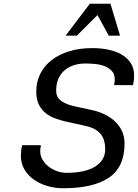

<svg xmlns="http://www.w3.org/2000/svg" viewBox="-20 -990 734 1022"><path d="M198 -217Q196 -208 195 -199.5Q194 -191 194 -185Q194 -161 206.5 -140Q219 -119 238.5 -103.5Q258 -88 283.5 -79Q309 -70 334 -70Q433 -70 486.5 -103.5Q540 -137 540 -195Q540 -218 535 -238Q530 -258 518 -274Q506 -290 486 -301.5Q466 -313 435 -320L339 -341Q307 -348 277 -358.5Q247 -369 224 -387Q201 -405 187 -433Q173 -461 173 -503Q173 -554 194 -596.5Q215 -639 254 -669.5Q293 -700 348 -717Q403 -734 471 -734Q517 -734 557.5 -725.5Q598 -717 628.5 -699Q659 -681 676.5 -653.5Q694 -626 694 -587Q694 -564 688 -537H587Q591 -553 591 -567Q591 -593 578 -609Q565 -625 543.5 -635Q522 -645 494 -648.5Q466 -652 435 -652Q402 -652 373.5 -643Q345 -634 324 -616Q303 -598 291 -571Q279 -544 279 -508Q279 -471 307 -452Q335 -433 378 -424L470 -404Q503 -397 534 -382.5Q565 -368 589.5 -346Q614 -324 628.5 -294Q643 -264 643 -226Q643 -101 560 -44.5Q477 12 317 12Q272 12 231.5 0Q191 -12 159.5 -34.5Q128 -57 109.5 -89Q91 -121 91 -162Q91 -173 92.5 -187Q94 -201 98 -217ZM559 -800 499 -910 389 -800H329L458 -970H568L619 -800Z"/></svg>

Font: Perun
Style: Italic
Weight: 400
Italic angle: -12°
Foundry: Copyright (c) Stefan Peev, Context Ltd, 2016
Version: Version 1.027